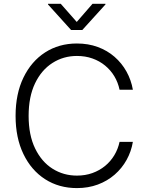

<svg xmlns="http://www.w3.org/2000/svg" viewBox="-20 -962 764 992"><path d="M377.4 9.8Q284.7 9.8 213.1 -36.1Q141.6 -82 101.1 -166Q60.5 -250 60.5 -363.3Q60.5 -477.1 101.1 -561Q141.6 -645 213.1 -691.2Q284.7 -737.3 377.4 -737.3Q436 -737.3 485.1 -719.2Q534.2 -701.2 571.8 -668.5Q609.4 -635.7 633.5 -592.3Q657.7 -548.8 666.5 -498.5H597.7Q589.8 -536.1 570.8 -567.9Q551.8 -599.6 522.9 -623.3Q494.1 -647 457.5 -659.9Q420.9 -672.9 377.4 -672.9Q307.6 -672.9 251 -636.7Q194.3 -600.6 161.1 -531.5Q127.9 -462.4 127.9 -363.3Q127.9 -264.2 161.4 -195.1Q194.8 -126 251.5 -90.3Q308.1 -54.7 377.4 -54.7Q420.9 -54.7 457.5 -67.9Q494.1 -81.1 522.7 -104.5Q551.3 -127.9 570.6 -159.9Q589.8 -191.9 597.7 -229H666.5Q658.2 -179.2 634 -135.7Q609.9 -92.3 572.3 -59.6Q534.7 -26.9 485.4 -8.5Q436 9.8 377.4 9.8ZM293.9 -942.4 376.5 -848.6 458 -942.4H524.9V-939L405.3 -807.1H347.2L228 -939V-942.4Z"/></svg>

Font: Inter 17pt Light
Style: Regular
Weight: 300
Version: Version 4.001;git-66647c0bb